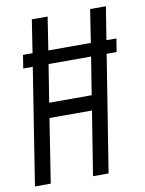

<svg xmlns="http://www.w3.org/2000/svg" viewBox="-81 -757 613 814"><g transform="rotate(-10 226.0 -350.0)"><path d="M3 0 82 -501H41L50 -558H91L113 -700H181L159 -558H342L364 -700H432L409 -558H452L443 -501H400L320 0H253L297 -275H114L71 0ZM124 -339H307L333 -501H150Z"/></g></svg>

Font: Georama Condensed
Style: Italic
Weight: 400
Width: 3
Italic angle: -9°
Designer: Jean-Baptiste Levee
Foundry: Production Type
Version: Version 1.000